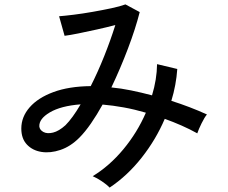

<svg xmlns="http://www.w3.org/2000/svg" viewBox="-20 -806 1040 874"><path d="M479 48Q467 35 444 19.5Q421 4 402 -4Q479 -51 542 -127Q605 -203 644 -293Q593 -308 543.5 -317Q494 -326 447 -330Q421 -283 394 -244Q367 -205 341 -179Q301 -139 255 -123.5Q209 -108 168.5 -114.5Q128 -121 102.5 -148Q77 -175 77 -221Q77 -274 115 -317.5Q153 -361 223.5 -387Q294 -413 393 -414Q425 -477 454 -549.5Q483 -622 505 -692Q467 -682 422 -672Q377 -662 337.5 -654Q298 -646 274 -643L249 -732Q275 -734 315.5 -739Q356 -744 401.5 -752Q447 -760 487 -768.5Q527 -777 551 -786L616 -751Q597 -676 562.5 -585Q528 -494 487 -408Q530 -404 576.5 -394.5Q623 -385 672 -372Q694 -444 695 -514L787 -492Q782 -419 760 -347Q845 -320 922 -285Q911 -272 897.5 -244.5Q884 -217 878 -199Q844 -218 806.5 -234.5Q769 -251 730 -265Q690 -171 625 -88.5Q560 -6 479 48ZM159 -230Q161 -214 178 -205Q195 -196 221.5 -202.5Q248 -209 278 -236Q310 -268 347 -331Q257 -324 207 -294.5Q157 -265 159 -230Z"/></svg>

Font: Zen Kaku Gothic New Medium
Style: Regular
Weight: 500
Designer: Yoshimichi Ohira
Foundry: Positype
Version: Version 1.002